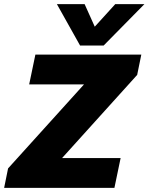

<svg xmlns="http://www.w3.org/2000/svg" viewBox="-51 -908 718 928"><path d="M336 -688 224 -888H358L407 -779L506 -888H647L450 -688ZM-31 0 -12 -94 355 -500H90L120 -644H632L612 -546L249 -144H532L502 0Z"/></svg>

Font: Kanit
Style: Bold Italic
Weight: 700
Italic angle: -12°
Designer: Katatrad Team
Foundry: CadsonDemak
Version: Version 2.000; ttfautohint (v1.8.3)